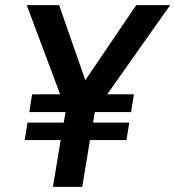

<svg xmlns="http://www.w3.org/2000/svg" viewBox="-20 -727 682 747"><path d="M216 -182H76L87 -250H228L235 -291H94L105 -360H214L84 -707H210L312 -415L510 -707H642L397 -360H501L490 -291H349L342 -250H483L472 -182H330L300 0H186Z"/></svg>

Font: Oak Sans Semibold
Style: Italic
Weight: 600
Italic angle: -9.49998°
Foundry: Erik Kennedy, Walven
Version: Version 1.000